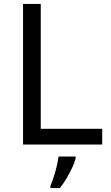

<svg xmlns="http://www.w3.org/2000/svg" viewBox="-20 -734 564 975"><path d="M97 0V-714H187V-80H499V0ZM364 70Q360 88 347.5 115.5Q335 143 318.5 171Q302 199 284 221H236V209Q244 192 252.5 165.5Q261 139 268 110.5Q275 82 277 61H364Z"/></svg>

Font: Noto Sans Khudawadi
Style: Regular
Weight: 400
Designer: Monotype Design Team
Foundry: Monotype Imaging Inc.
Version: Version 2.003; ttfautohint (v1.8.4.7-5d5b)